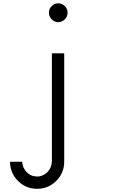

<svg xmlns="http://www.w3.org/2000/svg" viewBox="-20 -828 707 1181"><path d="M116.7 166.7Q117.5 203.3 143.8 230.4Q170 257.5 208.3 257.5V258.3Q244.2 257.5 271.2 230.8Q298.3 204.2 298.3 166.7H299.2V-500H375V166.7Q375 235.8 326.2 284.6Q277.5 333.3 208.3 333.3Q139.2 333.3 90.4 284.6Q41.7 235.8 41.7 166.7ZM297.9 -790.4Q315 -807.5 338.3 -807.5Q361.7 -807.5 378.8 -790.4Q395.8 -773.3 395.8 -750Q395.8 -726.7 378.8 -709.2Q361.7 -691.7 338.3 -691.7Q315 -691.7 297.9 -709.2Q280.8 -726.7 280.8 -750Q280.8 -773.3 297.9 -790.4Z"/></svg>

Font: 0xA000-Mono
Style: Mono
Weight: 400
Version: Version 0.1